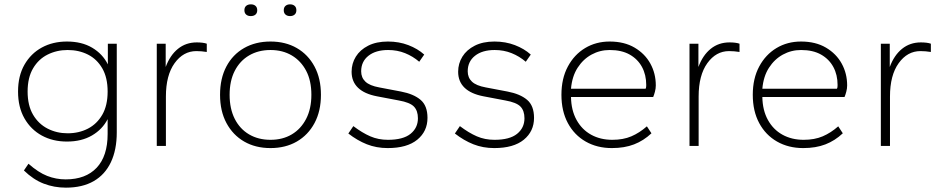

<svg xmlns="http://www.w3.org/2000/svg" viewBox="-20 -671 4338 883"><path d="M283 192Q229 192 181 173.5Q133 155 90 113L111 82Q156 122 197 138Q238 154 282 154Q374 154 424.5 100.5Q475 47 475 -55V-123Q451 -76 403 -48Q355 -20 288 -20Q223 -20 172.5 -47.5Q122 -75 92.5 -126.5Q63 -178 63 -250Q63 -322 92.5 -373.5Q122 -425 172.5 -452.5Q223 -480 288 -480Q356 -480 404 -451.5Q452 -423 476 -375V-470H517V-62Q517 18 490 75Q463 132 411 162Q359 192 283 192ZM291 -58Q343 -58 384.5 -79.5Q426 -101 450.5 -143.5Q475 -186 475 -250Q475 -314 450.5 -356.5Q426 -399 384.5 -420Q343 -441 291 -441Q241 -441 199 -420Q157 -399 132 -356.5Q107 -314 107 -250Q107 -186 132 -143.5Q157 -101 199 -79.5Q241 -58 291 -58Z M701 0V-470H742V-363Q762 -417 798.5 -446.5Q835 -476 885 -476Q899 -476 911 -474.5Q923 -473 931 -470V-432Q919 -434 907 -435Q895 -436 883 -436Q823 -436 783 -380.5Q743 -325 743 -227V0Z M1224 10Q1155 10 1103 -20Q1051 -50 1021.5 -105Q992 -160 992 -235Q992 -310 1021 -365Q1050 -420 1102.5 -450Q1155 -480 1224 -480Q1293 -480 1345 -450Q1397 -420 1426.5 -365Q1456 -310 1456 -235Q1456 -160 1426.5 -105Q1397 -50 1345 -20Q1293 10 1224 10ZM1224 -28Q1280 -28 1322 -53Q1364 -78 1388 -124.5Q1412 -171 1412 -235Q1412 -300 1388 -345.5Q1364 -391 1322 -416Q1280 -441 1224 -441Q1168 -441 1125.5 -416Q1083 -391 1059.5 -345Q1036 -299 1036 -235Q1036 -171 1059.5 -124.5Q1083 -78 1125.5 -53Q1168 -28 1224 -28ZM1314 -597Q1301 -597 1293 -604Q1285 -611 1285 -624Q1285 -637 1293 -644Q1301 -651 1314 -651Q1327 -651 1335 -644Q1343 -637 1343 -624Q1343 -611 1335 -604Q1327 -597 1314 -597ZM1133 -597Q1120 -597 1112 -604Q1104 -611 1104 -624Q1104 -637 1112 -644Q1120 -651 1134 -651Q1147 -651 1155 -644Q1163 -637 1163 -624Q1163 -611 1155 -604Q1147 -597 1133 -597Z M1763 10Q1711 10 1667 -7.5Q1623 -25 1582 -57L1605 -91Q1646 -60 1683 -44Q1720 -28 1764 -28Q1834 -28 1868 -55.5Q1902 -83 1902 -127Q1902 -162 1883.5 -181Q1865 -200 1814 -209L1714 -228Q1656 -239 1626.5 -267.5Q1597 -296 1597 -341Q1597 -379 1616.5 -410.5Q1636 -442 1673.5 -461Q1711 -480 1764 -480Q1815 -480 1858 -463.5Q1901 -447 1931 -420L1908 -387Q1879 -412 1843 -426.5Q1807 -441 1765 -441Q1708 -441 1674.5 -414.5Q1641 -388 1641 -343Q1641 -314 1660.5 -295.5Q1680 -277 1724 -269L1824 -250Q1882 -239 1914 -212Q1946 -185 1946 -129Q1946 -67 1899 -28.5Q1852 10 1763 10Z M2253 10Q2201 10 2157 -7.5Q2113 -25 2072 -57L2095 -91Q2136 -60 2173 -44Q2210 -28 2254 -28Q2324 -28 2358 -55.5Q2392 -83 2392 -127Q2392 -162 2373.5 -181Q2355 -200 2304 -209L2204 -228Q2146 -239 2116.5 -267.5Q2087 -296 2087 -341Q2087 -379 2106.5 -410.5Q2126 -442 2163.5 -461Q2201 -480 2254 -480Q2305 -480 2348 -463.5Q2391 -447 2421 -420L2398 -387Q2369 -412 2333 -426.5Q2297 -441 2255 -441Q2198 -441 2164.5 -414.5Q2131 -388 2131 -343Q2131 -314 2150.5 -295.5Q2170 -277 2214 -269L2314 -250Q2372 -239 2404 -212Q2436 -185 2436 -129Q2436 -67 2389 -28.5Q2342 10 2253 10Z M2794 10Q2726 10 2673.5 -20Q2621 -50 2591.5 -105Q2562 -160 2562 -235Q2562 -310 2591.5 -365Q2621 -420 2671 -450Q2721 -480 2784 -480Q2851 -480 2898.5 -452Q2946 -424 2971 -378.5Q2996 -333 2996 -278Q2996 -264 2992 -249Q2988 -234 2984 -225H2606Q2607 -164 2631.5 -119.5Q2656 -75 2698.5 -51.5Q2741 -28 2796 -28Q2846 -28 2883.5 -44Q2921 -60 2955 -90L2976 -58Q2940 -24 2896 -7Q2852 10 2794 10ZM2606 -263H2949Q2951 -266 2951.5 -271Q2952 -276 2952 -280Q2952 -327 2932.5 -363Q2913 -399 2876 -420Q2839 -441 2784 -441Q2739 -441 2700.5 -420Q2662 -399 2636.5 -359.5Q2611 -320 2606 -263Z M3151 0V-470H3192V-363Q3212 -417 3248.5 -446.5Q3285 -476 3335 -476Q3349 -476 3361 -474.5Q3373 -473 3381 -470V-432Q3369 -434 3357 -435Q3345 -436 3333 -436Q3273 -436 3233 -380.5Q3193 -325 3193 -227V0Z M3674 10Q3606 10 3553.5 -20Q3501 -50 3471.5 -105Q3442 -160 3442 -235Q3442 -310 3471.5 -365Q3501 -420 3551 -450Q3601 -480 3664 -480Q3731 -480 3778.5 -452Q3826 -424 3851 -378.5Q3876 -333 3876 -278Q3876 -264 3872 -249Q3868 -234 3864 -225H3486Q3487 -164 3511.5 -119.5Q3536 -75 3578.5 -51.5Q3621 -28 3676 -28Q3726 -28 3763.5 -44Q3801 -60 3835 -90L3856 -58Q3820 -24 3776 -7Q3732 10 3674 10ZM3486 -263H3829Q3831 -266 3831.5 -271Q3832 -276 3832 -280Q3832 -327 3812.5 -363Q3793 -399 3756 -420Q3719 -441 3664 -441Q3619 -441 3580.5 -420Q3542 -399 3516.5 -359.5Q3491 -320 3486 -263Z M4031 0V-470H4072V-363Q4092 -417 4128.5 -446.5Q4165 -476 4215 -476Q4229 -476 4241 -474.5Q4253 -473 4261 -470V-432Q4249 -434 4237 -435Q4225 -436 4213 -436Q4153 -436 4113 -380.5Q4073 -325 4073 -227V0Z"/></svg>

Font: Gantari ExtraLight
Style: Regular
Weight: 250
Designer: Anugrah Pasau
Foundry: Lafontype
Version: Version 1.000